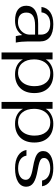

<svg xmlns="http://www.w3.org/2000/svg" viewBox="894 -1434 730 2559"><g transform="rotate(90 1259.5 -155.0)"><path d="M57 -140Q57 -217 118 -257.5Q179 -298 296 -298H442V-334Q442 -395 405 -427Q368 -459 298 -459Q232 -459 192 -428.5Q152 -398 145 -342H73Q83 -418 143 -459Q203 -500 303 -500Q415 -500 474 -454.5Q533 -409 533 -323V-161Q533 -75 548 0H462Q451 -45 448 -86Q388 10 255 10Q158 10 107.5 -29Q57 -68 57 -140ZM442 -188V-257H321Q233 -257 190.5 -228.5Q148 -200 148 -141Q148 -86 181 -57.5Q214 -29 278 -29Q324 -29 361.5 -50.5Q399 -72 420.5 -108Q442 -144 442 -188Z M680 -490H772V-399Q800 -446 852.5 -473Q905 -500 971 -500Q1088 -500 1154.5 -432.5Q1221 -365 1221 -247Q1221 -127 1154 -58.5Q1087 10 971 10Q903 10 852 -17Q801 -44 772 -95V190H680ZM1129 -249Q1129 -347 1081.5 -403.5Q1034 -460 953 -460Q900 -460 858.5 -433Q817 -406 794.5 -357Q772 -308 772 -244Q772 -146 820 -88Q868 -30 950 -30Q1003 -30 1044 -57.5Q1085 -85 1107 -134.5Q1129 -184 1129 -249Z M1339 -490H1431V-399Q1459 -446 1511.5 -473Q1564 -500 1630 -500Q1747 -500 1813.5 -432.5Q1880 -365 1880 -247Q1880 -127 1813 -58.5Q1746 10 1630 10Q1562 10 1511 -17Q1460 -44 1431 -95V190H1339ZM1788 -249Q1788 -347 1740.5 -403.5Q1693 -460 1612 -460Q1559 -460 1517.5 -433Q1476 -406 1453.5 -357Q1431 -308 1431 -244Q1431 -146 1479 -88Q1527 -30 1609 -30Q1662 -30 1703 -57.5Q1744 -85 1766 -134.5Q1788 -184 1788 -249Z M1979 -142H2055Q2063 -90 2107.5 -60.5Q2152 -31 2225 -31Q2294 -31 2335.5 -59Q2377 -87 2377 -133Q2377 -170 2341 -191.5Q2305 -213 2221 -227Q2137 -241 2087.5 -258.5Q2038 -276 2016 -301.5Q1994 -327 1994 -365Q1994 -427 2053.5 -463.5Q2113 -500 2220 -500Q2324 -500 2388.5 -460.5Q2453 -421 2463 -350H2387Q2378 -401 2335 -430Q2292 -459 2226 -459Q2163 -459 2124.5 -436.5Q2086 -414 2086 -376Q2086 -353 2099 -339Q2112 -325 2146.5 -314Q2181 -303 2249 -291Q2365 -271 2417 -235.5Q2469 -200 2469 -139Q2469 -69 2403.5 -29.5Q2338 10 2222 10Q2119 10 2055.5 -30Q1992 -70 1979 -142Z"/></g></svg>

Font: Fahkwang
Style: Regular
Weight: 400
Version: Version 1.000; ttfautohint (v1.6)